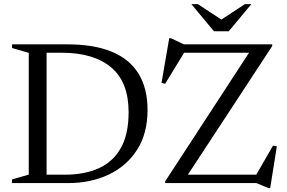

<svg xmlns="http://www.w3.org/2000/svg" viewBox="-20 -904 1416 948"><path d="M615 -350.5Q615 -499 528.8 -571.2Q442.5 -643.5 287 -643.5H157V-685H313Q443.5 -685 531.5 -648.8Q619.5 -612.5 664 -540.2Q708.5 -468 708.5 -361.5Q708.5 -245 657 -164.5Q605.5 -84 516.8 -42Q428 0 316 0H157V-41.5H300.5Q396.5 -41.5 467 -73Q537.5 -104.5 576.2 -172.5Q615 -240.5 615 -350.5ZM39.5 0V-18L122 -42V-643L39.5 -667V-685H210V0ZM1324 -685V-676.5L898.5 -27.5L887 -41.5H1245.5L1328 -185L1347 -181.5L1314 25H1306L1246 0H795.5V-8.5L1219 -658L1248 -643.5H889L795.5 -490.5L777.5 -495L815.5 -715H824.5L888.5 -685ZM1083.5 -800.5H1062.5L1189 -883.5H1221L1109.5 -749.5H1036.5L925 -883.5H957Z"/></svg>

Font: Newsreader 36pt
Style: Regular
Weight: 400
Designer: Hugues Gentile
Foundry: Production Type
Version: Version 1.003